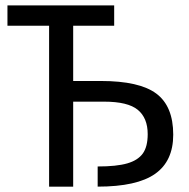

<svg xmlns="http://www.w3.org/2000/svg" viewBox="-20 -696 704 716"><path d="M405.8 -600.1H252.9V-394H356Q500 -394 563 -346.9Q626 -299.8 626 -193.8Q626 -95.2 558.3 -47.6Q490.7 0 344.2 0V-75.2Q415 -75.2 454.6 -86.7Q494.1 -98.1 512.5 -123.5Q530.8 -148.9 530.8 -195.8Q530.8 -255.9 493.9 -286.4Q457 -316.9 368.2 -316.9H252.9V0H163.1V-600.1H7.8V-675.8H405.8Z"/></svg>

Font: Lorenzo Sans
Style: Regular
Weight: 400
Foundry: Intel Corporation
Version: Version 1.00; ttfautohint (v1.5)